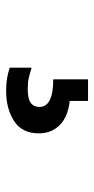

<svg xmlns="http://www.w3.org/2000/svg" viewBox="143 -208 313 640"><g transform="rotate(90 300.0 112.5)"><path d="M316 -24V37Q369 43 396.5 70.5Q424 98 424 140Q424 196 383 222.5Q342 249 283 249Q259 249 241 246Q223 243 205 237V165H209Q227 171 241 174Q255 177 278 177Q309 177 322.5 167Q336 157 336 138Q336 92 244 92V-24Z"/></g></svg>

Font: Kufam SemiBold
Style: Regular
Weight: 600
Designer: Wael Morcos, Artur Schmal
Foundry: Original Type
Version: Version 1.300; ttfautohint (v1.8.3)